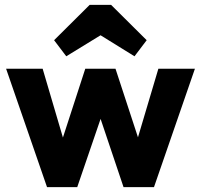

<svg xmlns="http://www.w3.org/2000/svg" viewBox="-20 -768 825 788"><path d="M173 0 5 -486H155L259 -133L215 -132L330 -486H454L570 -132L525 -133L630 -486H780L612 0H487L374 -336H412L297 0ZM252 -537 202 -603 348 -748H436L582 -603L532 -537L335 -659H451Z"/></svg>

Font: Outfit Thin
Style: Bold
Weight: 700
Version: Version 1.100;gftools[0.9.27]